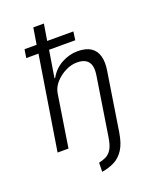

<svg xmlns="http://www.w3.org/2000/svg" viewBox="-162 -797 867 1075"><g transform="rotate(-20 271.5 -259.0)"><path d="M257 187 258 133Q282 128 302 118Q322 108 336 84.5Q350 61 357 13L410 -325Q417 -364 410.5 -388.5Q404 -413 384.5 -425Q365 -437 332 -437Q299 -437 264.5 -420Q230 -403 204.5 -375Q179 -347 173 -313L124 0H59L148 -557H75L83 -607H155L171 -705H234L218 -607H374L367 -557H211L185 -397H189Q216 -445 262 -470Q308 -495 357 -495Q406 -495 435 -476.5Q464 -458 474.5 -421.5Q485 -385 476 -333L422 12Q412 75 389 110.5Q366 146 333 163Q300 180 257 187Z"/></g></svg>

Font: Nunito Sans 7pt Condensed Light
Style: Italic
Weight: 300
Width: 3
Italic angle: -9°
Designer: Vernon Adams
Foundry: Vernon Adams
Version: Version 3.101;gftools[0.9.27]